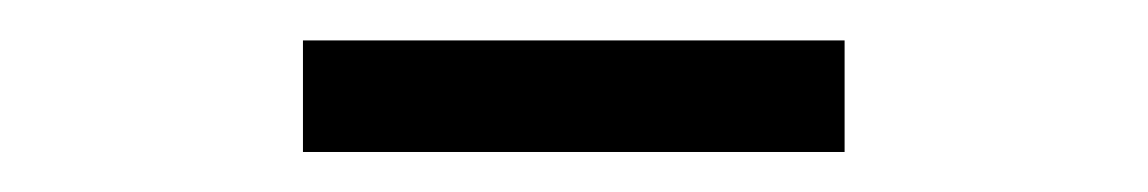

<svg xmlns="http://www.w3.org/2000/svg" viewBox="-20 -646 568 95"><path d="M129.9 -570.8V-626H397.9V-570.8Z"/></svg>

Font: Syncopate
Style: Regular
Weight: 300
Width: 7
Designer: Astigmatic (AOETI)
Foundry: Astigmatic (AOETI)
Version: Version 001.000